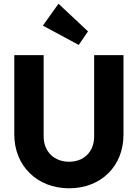

<svg xmlns="http://www.w3.org/2000/svg" viewBox="-20 -1003 742 1034"><path d="M352 11C526 11 645 -110 645 -277V-706H487V-268C487 -184 430 -132 352 -132C274 -132 215 -184 215 -269V-706H57V-278C57 -111 179 11 352 11ZM211 -865 404 -761 454 -834 295 -983Z"/></svg>

Font: MV Cash
Style: Bold
Weight: 700
Designer: Rodrigo Fuenzalida
Foundry: fragTYPE
Version: Version 1.100;Glyphs 3.1.2 (3151)